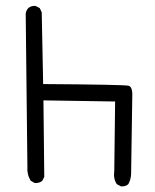

<svg xmlns="http://www.w3.org/2000/svg" viewBox="-20 -626 540 667"><path d="M400.4 21.5 385.7 13.7Q373 -5.9 377 -32.2L379.9 -273.4L130.9 -277.3L133.8 -11.7L127 2Q117.2 10.7 100.6 9.8L86.9 2Q73.2 -19.5 75.2 -46.9L69.3 -578.1Q70.3 -588.9 78.1 -597.7Q87.9 -606.4 103.5 -605.5L118.2 -597.7L125 -583L129.9 -334Q412.1 -332 426.8 -328.1Q441.4 -324.2 439.5 -288.1Q435.5 -44.9 435.5 -24.4Q435.5 -3.9 425.8 13.7Q416 22.5 400.4 21.5Z"/></svg>

Font: JasonHandwriting2
Style: Regular
Weight: 400
Version: Version 1.05.10